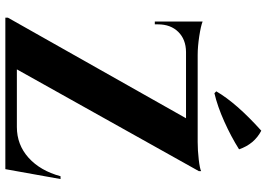

<svg xmlns="http://www.w3.org/2000/svg" viewBox="-156 -816 973 700"><g transform="rotate(90 330.0 -466.5)"><path d="M320.3 -762.2 313.5 -769Q356 -842.3 457 -933.1Q505.9 -907.7 524.9 -852.1Q478.5 -822.8 423.3 -798.1Q368.2 -773.4 320.3 -762.2ZM623 -201.2H633.3L597.2 0H44.9V-9.3L411.6 -658.7H169.9Q124 -658.2 96.7 -630.4Q69.3 -602.5 69.3 -556.6V-544.9H59.1V-719.2Q74.2 -712.9 112.3 -707Q150.4 -701.2 180.7 -701.2H498.5Q528.8 -701.2 562.3 -705.1Q595.7 -709 604.5 -713.9V-705.6L233.4 -42H443.4Q508.3 -42 555.7 -84.7Q603 -127.4 623 -201.2Z"/></g></svg>

Font: Cinzel Decorative Bold
Style: Regular
Weight: 700
Designer: Natanael Gama
Version: Version 1.001;PS 001.001;hotconv 1.0.56;makeotf.lib2.0.21325